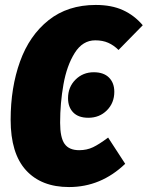

<svg xmlns="http://www.w3.org/2000/svg" viewBox="-20 -736 597 776"><path d="M557 -634 459 -534Q440 -553 417.5 -563Q395 -573 365 -573Q314 -573 282 -522Q250 -471 236.5 -395Q223 -319 223 -240Q223 -180 241 -154.5Q259 -129 300 -129Q331 -129 356 -141Q381 -153 417 -180L486 -74Q388 20 259 20Q147 20 85 -48Q23 -116 23 -252Q23 -382 61 -487.5Q99 -593 176.5 -654.5Q254 -716 367 -716Q431 -716 477 -695Q523 -674 557 -634ZM255 -339Q255 -384 285 -414Q315 -444 359 -444Q399 -444 420.5 -422.5Q442 -401 442 -365Q442 -320 412 -290Q382 -260 337 -260Q297 -260 276 -281.5Q255 -303 255 -339Z"/></svg>

Font: Fira Sans Extra Condensed Black
Style: Italic
Weight: 900
Width: 3
Italic angle: -8°
Designer: Carrois Corporate & Edenspiekermann AG
Foundry: Carrois Corporate GbR & Edenspiekermann AG
Version: Version 4.203